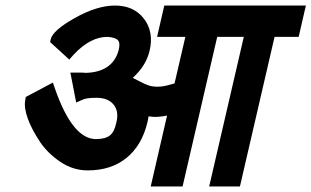

<svg xmlns="http://www.w3.org/2000/svg" viewBox="-20 -653 1124 693"><path d="M408 -471Q415 -498 405.5 -508Q396 -518 368 -520Q306 -520 246 -456L230 -438L161 -501L163 -511Q170 -543 250 -588Q330 -633 395 -633Q463 -633 499.5 -585.5Q536 -538 520 -470Q507 -415 459 -372Q468 -368 484.5 -359Q501 -350 515.5 -345Q530 -340 550 -340Q572 -340 610 -352L649 -520H547L573 -633H1084L1058 -520H971L846 20H735L860 -520H764L639 20H524L583 -236Q560 -231 537 -231Q532 -231 516 -233Q516 -229 512 -211Q492 -128 436.5 -83Q381 -38 297 -38Q243 -38 197.5 -69Q152 -100 125 -140Q95 -185 81 -223Q66 -264 71 -291L73 -303L171 -355L177 -337Q241 -151 326 -151Q360 -151 376.5 -164Q393 -177 400 -211Q410 -251 390 -275.5Q370 -300 329 -300Q291 -300 278 -293L255 -283L234 -391H264Q285 -391 290 -390Q386 -393 408 -471Z"/></svg>

Font: Miedinger
Style: Bold-Italic
Weight: 700
Italic angle: -13°
Version: Version 001.000